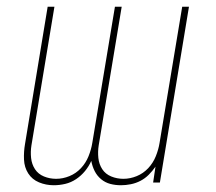

<svg xmlns="http://www.w3.org/2000/svg" viewBox="-20 -540 640 568"><path d="M139 8Q116 8 95.5 -0.5Q75 -9 63.5 -27Q52 -45 51 -68Q50 -91 54 -114L121 -520H141L73 -110Q70 -91 72 -72.5Q74 -54 83.5 -39.5Q93 -25 110 -18Q127 -11 146 -11Q166 -11 185.5 -19Q205 -27 219.5 -42.5Q234 -58 242 -78Q250 -98 253 -117L320 -520H340L272 -110Q269 -91 271 -72.5Q273 -54 282.5 -39.5Q292 -25 309 -18Q326 -11 345 -11Q365 -11 384.5 -19Q404 -27 418.5 -42.5Q433 -58 441 -78Q449 -98 452 -117L519 -520H539L453 0H433L440 -47Q431 -34 420 -23Q409 -12 395.5 -5Q382 2 367 5Q352 8 338 8Q321 8 306 4Q291 0 279 -10Q267 -20 260 -34Q253 -48 250 -64Q243 -48 231.5 -34Q220 -20 205 -10Q190 0 173 4Q156 8 139 8Z"/></svg>

Font: Iosevka Thin Extended Oblique
Style: Regular
Weight: 100
Width: 7
Italic angle: -9°
Monospace: yes
Designer: Belleve Invis
Foundry: Belleve Invis
Version: Version 32.5.0; ttfautohint (v1.8.4)